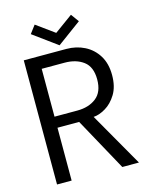

<svg xmlns="http://www.w3.org/2000/svg" viewBox="-122 -905 793 986"><g transform="rotate(-15 275.0 -411.5)"><path d="M57 -660H283Q335.9 -660 379.5 -638Q423.2 -615.9 449.4 -573.5Q475.6 -531 475.6 -469.9Q475.6 -408.9 451.1 -368.7Q426.6 -328.6 392.2 -308.4Q357.9 -288.1 328.4 -286.6L492.4 0H404L249.8 -280.9H134.6V0H57ZM134.6 -339.7H255.9Q317 -339.7 356.4 -370.4Q395.9 -401.1 395.9 -468Q395.9 -534.9 356.6 -564.5Q317.4 -594.1 256.3 -594.1H134.6ZM126.6 -780.7 158.4 -822.8 254.6 -753 351.4 -823.4 382.3 -780.9 254.6 -687.1Z"/></g></svg>

Font: League Spartan Extralight
Style: Regular
Weight: 200
Foundry: The League of Moveable Type
Version: Version 2.300; ttfautohint (v1.8.3)